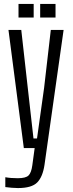

<svg xmlns="http://www.w3.org/2000/svg" viewBox="-20 -752 371 975"><path d="M101 0 23 -600H88L121 -306L150 -49H168L204 -306L238 -600H303L206 85Q197 146 169 174.5Q141 203 71 203Q58 203 39.5 201.5Q21 200 7 198V148Q34 153 70 153Q111 153 125 139Q139 125 144 88L156 0ZM184 -663V-732H262V-663ZM74 -663V-732H151V-663Z"/></svg>

Font: Big Shoulders Text Light
Style: Regular
Weight: 300
Designer: Patric King
Foundry: XO Type Co
Version: Version 1.000; ttfautohint (v1.8.2)